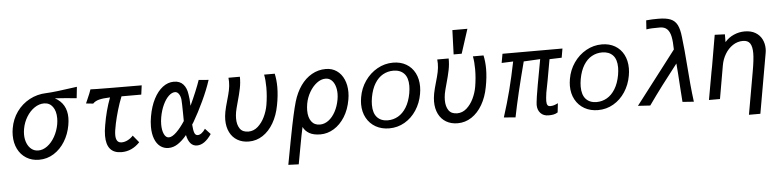

<svg xmlns="http://www.w3.org/2000/svg" viewBox="-54 -1097 6708 1649"><g transform="rotate(-5 3300.0 -273.0)"><path d="M38 -218Q38 -250.5 43.5 -279.5Q57 -358 101.2 -419.8Q145.5 -481.5 211.8 -517Q278 -552.5 356 -555Q423 -557 623.5 -586L613 -488.5Q518 -498.5 426.5 -504Q527.5 -449 527.5 -327.5Q527.5 -298.5 521.5 -264.5Q508 -187.5 469.5 -125Q431 -62.5 373.2 -26.2Q315.5 10 246.5 10Q184 10 136.5 -19.5Q89 -49 63.5 -100.8Q38 -152.5 38 -218ZM427 -280.5Q431.5 -307.5 431.5 -332Q431.5 -394 404.2 -431.2Q377 -468.5 329 -468.5Q286.5 -468.5 246.8 -441.5Q207 -414.5 178.5 -368Q150 -321.5 140 -265.5Q135.5 -241 135.5 -218Q135.5 -175.5 149.5 -141.8Q163.5 -108 188.5 -89Q213.5 -70 246 -70Q286.5 -70 324.2 -98Q362 -126 389.2 -174.2Q416.5 -222.5 427 -280.5Z M704 -470.5Q728.5 -525 737.5 -554Q759.5 -552 926 -551Q1092.5 -550 1179 -550L1168.5 -471H998Q976 -416.5 958.5 -356.8Q941 -297 929.5 -243.5Q922.5 -209 919 -186.5Q915.5 -164 915.5 -144Q915.5 -77 965 -77Q992 -77 1018.8 -91Q1045.5 -105 1064.5 -126.5L1115 -65Q1047.5 6.5 957.5 6.5Q827.5 6.5 827.5 -145.5Q827.5 -186.5 836.5 -234.5Q857 -360 899 -470.5Q839 -468.5 804.5 -459.8Q770 -451 750.5 -430L689 -436.5Z M1227 -188.5Q1227 -232.5 1235.5 -278Q1250.5 -363 1283 -426Q1315.5 -489 1360.2 -523Q1405 -557 1456 -557Q1508 -557 1537 -524.8Q1566 -492.5 1573 -437Q1579.5 -406.5 1581.5 -338.5Q1607 -392.5 1632.8 -454.8Q1658.5 -517 1670.5 -553.5L1755.5 -546.5Q1728.5 -463 1684.2 -368.8Q1640 -274.5 1594.5 -196.5L1581.5 -176.5Q1584.5 -128.5 1593 -105.5Q1601.5 -82.5 1621.5 -82.5Q1639 -82.5 1656.2 -96Q1673.5 -109.5 1687.5 -131L1733 -82Q1673.5 6 1608 6Q1574 6 1552.2 -19Q1530.5 -44 1520.5 -91.5Q1483 -46 1444 -20Q1405 6 1362.5 6Q1322 6 1291.2 -17.2Q1260.5 -40.5 1243.8 -84.5Q1227 -128.5 1227 -188.5ZM1316.5 -200.5Q1316.5 -149.5 1331.8 -117Q1347 -84.5 1373 -84.5Q1401 -84.5 1438.2 -120.2Q1475.5 -156 1512.5 -213Q1512 -231 1512 -269.5Q1511 -372 1508.5 -397.5Q1505.5 -426.5 1492 -446.8Q1478.5 -467 1458.5 -467Q1432 -467 1404.8 -441.8Q1377.5 -416.5 1355.2 -369.5Q1333 -322.5 1322 -261.5Q1316.5 -228.5 1316.5 -200.5Z M1868 -192.5Q1868 -223.5 1875 -261Q1878.5 -281 1885 -305.2Q1891.5 -329.5 1898 -352.5Q1913.5 -405 1921.2 -441.8Q1929 -478.5 1929 -516Q1929 -534.5 1927 -550H2025.5Q2026.5 -500 2016.2 -449.8Q2006 -399.5 1987 -333Q1971.5 -278 1966.5 -251Q1961.5 -220 1961.5 -196Q1961.5 -141.5 1984.5 -108Q2007.5 -74.5 2058 -74.5Q2103.5 -74.5 2139.5 -106.5Q2175.5 -138.5 2198.8 -187.2Q2222 -236 2231 -287Q2244 -363.5 2244 -438Q2244 -501 2234.5 -550H2326Q2338 -495.5 2338 -433.5Q2338 -361 2321.5 -277Q2305.5 -191.5 2267.5 -126.2Q2229.5 -61 2174.8 -25Q2120 11 2054.5 11Q1998.5 11 1956.2 -13.8Q1914 -38.5 1891 -84.5Q1868 -130.5 1868 -192.5Z M2374 240 2412 37 2419 1.5Q2458 -203.5 2485 -296Q2508 -373.5 2548.5 -431Q2589 -488.5 2644.5 -520.2Q2700 -552 2765.5 -552Q2819.5 -552 2859.8 -524Q2900 -496 2921.2 -447.2Q2942.5 -398.5 2942.5 -337Q2942.5 -305.5 2936.5 -272.5Q2922 -188.5 2882.8 -126Q2843.5 -63.5 2788.5 -30Q2733.5 3.5 2672.5 3.5Q2612.5 3.5 2576 -17.8Q2539.5 -39 2524 -73.5Q2517 -44.5 2508.5 -0.2Q2500 44 2491 94Q2479.5 158.5 2463.5 243.5ZM2844 -283Q2848.5 -308.5 2848.5 -332.5Q2848.5 -371 2837.5 -402.2Q2826.5 -433.5 2805.8 -451.5Q2785 -469.5 2756 -469.5Q2717.5 -469.5 2680.8 -441.5Q2644 -413.5 2617.5 -367.5Q2591 -321.5 2581.5 -269.5Q2576 -237.5 2576 -211.5Q2576 -150.5 2601.8 -115.8Q2627.5 -81 2675 -81Q2714 -81 2748.8 -106.5Q2783.5 -132 2808.5 -178Q2833.5 -224 2844 -283Z M3042 -224.5Q3042 -251.5 3047.5 -283.5Q3060.5 -360.5 3103.5 -422.5Q3146.5 -484.5 3210 -520.2Q3273.5 -556 3346 -556Q3410.5 -556 3459 -527.8Q3507.5 -499.5 3533.8 -448.5Q3560 -397.5 3560 -331Q3560 -300.5 3554 -267.5Q3540.5 -190.5 3500 -128.8Q3459.5 -67 3398.8 -31.8Q3338 3.5 3265.5 3.5Q3200 3.5 3149.2 -25.2Q3098.5 -54 3070.2 -105.8Q3042 -157.5 3042 -224.5ZM3462.5 -282.5Q3468.5 -318 3468.5 -346Q3468.5 -416.5 3435 -451.8Q3401.5 -487 3342 -487Q3294 -487 3253 -464.2Q3212 -441.5 3182.5 -394Q3153 -346.5 3140 -274.5Q3134 -239.5 3134 -210Q3134 -139 3167.2 -102.8Q3200.5 -66.5 3259.5 -66.5Q3307 -66.5 3348.2 -90Q3389.5 -113.5 3419.5 -162Q3449.5 -210.5 3462.5 -282.5Z M3668 -192.5Q3668 -223.5 3675 -261Q3678.5 -281 3685 -305.2Q3691.5 -329.5 3698 -352.5Q3713.5 -405 3721.2 -441.8Q3729 -478.5 3729 -516Q3729 -534.5 3727 -550H3825.5Q3826.5 -500 3816.2 -449.8Q3806 -399.5 3787 -333Q3771.5 -278 3766.5 -251Q3761.5 -220 3761.5 -196Q3761.5 -141.5 3784.5 -108Q3807.5 -74.5 3858 -74.5Q3903.5 -74.5 3939.5 -106.5Q3975.5 -138.5 3998.8 -187.2Q4022 -236 4031 -287Q4044 -363.5 4044 -438Q4044 -501 4034.5 -550H4126Q4138 -495.5 4138 -433.5Q4138 -361 4121.5 -277Q4105.5 -191.5 4067.5 -126.2Q4029.5 -61 3974.8 -25Q3920 11 3854.5 11Q3798.5 11 3756.2 -13.8Q3714 -38.5 3691 -84.5Q3668 -130.5 3668 -192.5ZM4008 -790 3940.5 -581H3871L3878.5 -790Z M4543.5 -87Q4543.5 -100.5 4545.5 -112Q4546.5 -134 4567.8 -256.5Q4589 -379 4608 -476L4465.5 -468.5Q4392 -190 4353.5 4L4253.5 -4Q4292.5 -126 4320.2 -234.2Q4348 -342.5 4375 -476L4275.5 -472L4289.5 -550H4806.5L4793 -472L4688 -468.5L4685 -452.5Q4650.5 -255.5 4635.5 -184Q4628.5 -134 4628.5 -113Q4628.5 -89.5 4635.5 -78Q4642.5 -66.5 4659 -66.5Q4676.5 -66.5 4692 -71.2Q4707.5 -76 4726.5 -85.5L4717.5 -7Q4700.5 4 4681.5 7.8Q4662.5 11.5 4638.5 11.5Q4594 11.5 4568.8 -15.8Q4543.5 -43 4543.5 -87Z M4842 -224.5Q4842 -251.5 4847.5 -283.5Q4860.5 -360.5 4903.5 -422.5Q4946.5 -484.5 5010 -520.2Q5073.5 -556 5146 -556Q5210.5 -556 5259 -527.8Q5307.5 -499.5 5333.8 -448.5Q5360 -397.5 5360 -331Q5360 -300.5 5354 -267.5Q5340.5 -190.5 5300 -128.8Q5259.5 -67 5198.8 -31.8Q5138 3.5 5065.5 3.5Q5000 3.5 4949.2 -25.2Q4898.5 -54 4870.2 -105.8Q4842 -157.5 4842 -224.5ZM5262.5 -282.5Q5268.5 -318 5268.5 -346Q5268.5 -416.5 5235 -451.8Q5201.5 -487 5142 -487Q5094 -487 5053 -464.2Q5012 -441.5 4982.5 -394Q4953 -346.5 4940 -274.5Q4934 -239.5 4934 -210Q4934 -139 4967.2 -102.8Q5000.5 -66.5 5059.5 -66.5Q5107 -66.5 5148.2 -90Q5189.5 -113.5 5219.5 -162Q5249.5 -210.5 5262.5 -282.5Z M5642.5 -306.5 5759 -458.5Q5758 -527 5749.5 -569.2Q5741 -611.5 5718.8 -634.2Q5696.5 -657 5655.5 -657Q5612.5 -657 5588.5 -656Q5564.5 -655 5539 -651L5544 -728.5Q5576 -731.5 5596.5 -732.2Q5617 -733 5648 -733Q5715 -733 5753.2 -717.5Q5791.5 -702 5811 -664.5Q5830.5 -627 5837.5 -558Q5844 -508.5 5849.8 -443.5Q5855.5 -378.5 5860.5 -314.5Q5867.5 -221 5874.2 -147Q5881 -73 5891 3.5L5793.5 -3.5Q5790 -46.5 5784.5 -133Q5776 -272 5770 -336.5Q5691.5 -236 5634.8 -160.8Q5578 -85.5 5515 3.5L5409.5 -3Q5518 -143.5 5642.5 -306.5Z M6435.5 -368Q6435.5 -425 6416.8 -452.5Q6398 -480 6356 -480Q6308.5 -480 6268.5 -453.5Q6228.5 -427 6202 -382.8Q6175.5 -338.5 6166.5 -287L6116.5 0H6021.5L6049 -154.5L6052 -170.5Q6057 -200.5 6064 -238.2Q6071 -276 6073 -284Q6090.5 -392 6119.5 -553.5L6207 -550L6206.5 -483Q6239 -520.5 6284 -540.2Q6329 -560 6377.5 -560Q6433 -560 6470.5 -537.5Q6508 -515 6526.5 -477.8Q6545 -440.5 6545 -396.5Q6545 -376 6541.5 -358.5L6451 156.5H6352.5L6417 -209.5Q6435.5 -312.5 6435.5 -368Z"/></g></svg>

Font: JuliaMono Medium
Style: Italic
Weight: 500
Italic angle: -9°
Monospace: yes
Designer: cormullion
Foundry: corm
Version: Version 0.054; ttfautohint (v1.8.4)